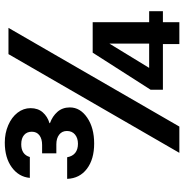

<svg xmlns="http://www.w3.org/2000/svg" viewBox="-4 -746 751 782"><g transform="rotate(-90 371.0 -355.5)"><path d="M37 -609Q41 -654 80 -682.5Q119 -711 181 -711Q219 -711 251.5 -697Q284 -683 302.5 -659Q321 -635 321 -606Q321 -576 304 -556.5Q287 -537 260 -529V-527Q288 -517 306 -496.5Q324 -476 324 -446Q324 -404 282.5 -375.5Q241 -347 177 -347Q113 -347 74 -376.5Q35 -406 33 -457H121Q125 -435 139 -424Q153 -413 176 -413Q199 -413 213.5 -425Q228 -437 228 -458Q228 -478 213 -489.5Q198 -501 174 -501H137V-559H171Q196 -559 210.5 -570Q225 -581 225 -601Q225 -621 211.5 -632.5Q198 -644 174 -644Q132 -644 122 -609ZM648 -696 246 0H139L541 -696ZM716 -67H671V0H582V-67H396V-117L547 -353H671V-123H716ZM584 -285 485 -123H584Z"/></g></svg>

Font: A Bank Premium Med
Style: Regular
Weight: 500
Designer: Ninad Kale (Devanagari), Jonny Pinhorn (Latin), Htun Naung (Myanmar)
Foundry: Indian Type Foundry
Version: 4.004